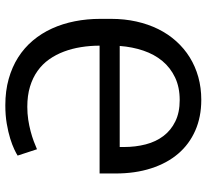

<svg xmlns="http://www.w3.org/2000/svg" viewBox="-48 -730 787 732"><g transform="rotate(-90 346.0 -363.5)"><path d="M311.1 -737.2Q365.8 -737.2 411.4 -724.4Q457 -711.6 493.6 -688.4Q530.2 -665.1 557.9 -632.3Q585.6 -599.4 603.9 -559.1Q622.2 -518.8 631.4 -472.3Q640.6 -425.8 640.6 -375V-333.8Q640.6 -283 630.5 -237.7Q620.4 -192.5 601.6 -154.3Q582.7 -116.1 555.4 -85.8Q528.1 -55.4 493.8 -34.1Q459.5 -12.8 418.7 -1.4Q377.8 9.9 331.7 9.9Q266.7 9.9 214.7 -13Q162.6 -35.9 126.4 -78.3Q90.2 -120.7 70.7 -181.3Q51.1 -241.8 51.1 -316.8V-377.8H538.4Q538.4 -414.1 532.8 -448.7Q527.3 -483.3 515.8 -513.8Q504.3 -544.4 486.2 -570.1Q468 -595.9 442.1 -614.3Q416.2 -632.8 382.3 -643.1Q348.4 -653.4 305.4 -653.4Q279.8 -653.4 256.4 -649.9Q233 -646.3 212.2 -640.8Q191.4 -635.3 174.2 -628.9Q157 -622.5 143.5 -616.5L119.3 -690.3Q126.8 -695.3 143.3 -703.1Q159.8 -710.9 184.3 -718.6Q208.8 -726.2 240.8 -731.7Q272.7 -737.2 311.1 -737.2ZM152 -301.1V-285.5Q152 -240.8 162.1 -201.9Q172.2 -163 194.1 -134.2Q215.9 -105.5 249.8 -89Q283.7 -72.4 331 -72.4Q380 -72.4 417.1 -90Q454.2 -107.6 479.8 -138.3Q505.3 -169 519.5 -210.9Q533.7 -252.8 537.3 -301.1Z"/></g></svg>

Font: Fast_Sans-Dotted
Style: Regular
Weight: 400
Version: Version 3.018